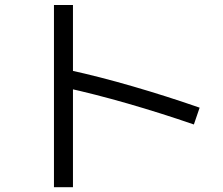

<svg xmlns="http://www.w3.org/2000/svg" viewBox="-20 -745 904 780"><path d="M243.2 -389.6 262.7 -460Q383.8 -433.6 520 -394Q656.2 -354.5 791 -307.6L767.6 -239.3Q631.8 -286.1 497.6 -324.7Q363.3 -363.3 243.2 -389.6ZM199.2 -724.6H276.4V15.6H199.2Z"/></svg>

Font: Pretendard GOV Variable
Style: Regular
Weight: 400
Designer: Base glyphs from Inter by Rasmus Andersson; Hangul glyphs from Noto Sans CJK(Source Han Sans) by Jang Soo-young and Kang
Foundry: Kil Hyung-jin
Version: Version 1.307;Glyphs 3.2 (3192)